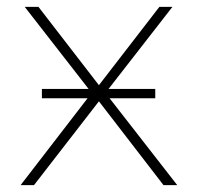

<svg xmlns="http://www.w3.org/2000/svg" viewBox="-20 -539 575 559"><path d="M496 0 299 -253H432V-280H296L482 -519H444L268 -291L92 -519H52L238 -280H102V-253H235L40 0H79L268 -244L456 0Z"/></svg>

Font: Talent ExtraLight
Style: Regular
Weight: 200
Designer: Mike Powis
Version: Version 1.001;hotconv 1.0.109;makeotfexe 2.5.65596